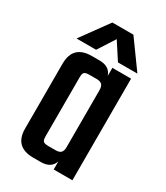

<svg xmlns="http://www.w3.org/2000/svg" viewBox="-166 -725 692 798"><g transform="rotate(30 180.0 -325.5)"><path d="M182.1 -600.1 129.9 -519H36.1L131.8 -650.9H232.9L328.1 -519H234.9ZM158.2 -73.2H192.9Q210.4 -73.2 218.3 -81.1Q226.1 -88.9 226.1 -107.9V-379.9Q226.1 -398.9 218.3 -407Q210.4 -415 192.9 -415H158.2Q140.1 -415 134 -409.4Q127.9 -403.8 127.9 -386.2V-102.1Q127.9 -84.5 134 -78.9Q140.1 -73.2 158.2 -73.2ZM226.1 -449.2V-487.8H315.9V0H226.1V-39.1Q213.4 0 164.1 0H127.9Q38.1 0 38.1 -87.9V-398.9Q38.1 -487.8 127.9 -487.8H164.1Q213.4 -487.8 226.1 -449.2Z"/></g></svg>

Font: Teko
Style: Regular
Weight: 400
Designer: Manushi Parikh, Jonny Pinhorn
Foundry: Indian Type Foundry
Version: Version 2.000;PS 1.0;hotconv 1.0.79;makeotf.lib2.5.61930